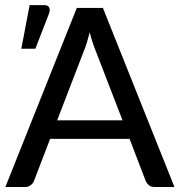

<svg xmlns="http://www.w3.org/2000/svg" viewBox="-20 -749 720 769"><path d="M209 -267.1H470.7L361.8 -549.3Q348.1 -583.5 339.4 -619.6Q327.1 -571.3 317.4 -548.8ZM598.6 0Q574.7 0 563.5 -24.4L499 -192.9H180.7L116.2 -24.4Q113.3 -15.6 103.5 -7.8Q93.8 0 81.5 0H1.5L287.6 -717.3H392.1L678.7 0ZM157.7 -728.5Q171.9 -728.5 176.8 -719.2Q181.6 -710 176.3 -694.8L121.6 -553.7H65.4L98.6 -728.5Z"/></svg>

Font: Lato-Medium
Style: Regular
Weight: 500
Designer: Lukasz Dziedzic
Foundry: tyPoland Lukasz Dziedzic
Version: Version 2.006; 2014-01-15